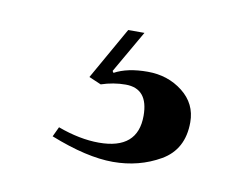

<svg xmlns="http://www.w3.org/2000/svg" viewBox="-40 -59 416 326"><g transform="rotate(10 168.0 104.5)"><path d="M146 68Q168 56 203 56Q238 56 263.5 76Q289 96 289 128Q289 175 252.5 196Q216 217 171 217Q126 217 63 192L71 175Q109 189 142 189Q209 189 209 131Q209 84 170 84Q149 84 128 91L107 82L158 -8H186L144 65Z"/></g></svg>

Font: Rufina
Style: Regular
Weight: 400
Designer: Martin Sommaruga
Foundry: Martin Sommaruga
Version: Version 1.001